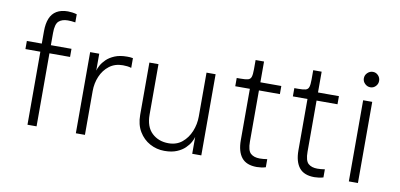

<svg xmlns="http://www.w3.org/2000/svg" viewBox="-69 -936 2428 1165"><g transform="rotate(10 1144.5 -354.0)"><path d="M144 0V-450H52V-500H144V-576Q144 -623 157 -655Q170 -687 197.5 -703.5Q225 -720 267 -720Q279 -720 294 -718Q309 -716 322 -712V-662Q310 -664 298 -665Q286 -666 276 -666Q240 -666 220 -648Q200 -630 200 -575V-500H327V-450H200V0Z M442 0V-500H498V-396Q501 -409 511.5 -428.5Q522 -448 541.5 -467Q561 -486 592 -499Q623 -512 668 -512Q677 -512 686 -511.5Q695 -511 704 -509V-449Q692 -453 679 -454.5Q666 -456 652 -456Q603 -456 568.5 -429.5Q534 -403 516 -360.5Q498 -318 498 -270V0Z M1215 -500V0H1159V-104Q1156 -91 1145.5 -71.5Q1135 -52 1115.5 -33Q1096 -14 1065 -1Q1034 12 989 12Q941 12 899.5 -10.5Q858 -33 832.5 -75.5Q807 -118 807 -178V-500H863V-190Q863 -114 903.5 -76Q944 -38 1005 -38Q1055 -38 1089 -66Q1123 -94 1141 -138Q1159 -182 1159 -230V-500Z M1558 11Q1494 11 1464.5 -26Q1435 -63 1435 -133V-449H1345V-500H1368Q1399 -500 1414 -504Q1429 -508 1434 -523Q1439 -538 1439 -570V-627H1491V-499H1620V-449H1491V-134Q1491 -79 1511 -61Q1531 -43 1567 -43Q1577 -43 1589 -44Q1601 -45 1613 -47V3Q1600 7 1585 9Q1570 11 1558 11Z M1913 11Q1849 11 1819.5 -26Q1790 -63 1790 -133V-449H1700V-500H1723Q1754 -500 1769 -504Q1784 -508 1789 -523Q1794 -538 1794 -570V-627H1846V-499H1975V-449H1846V-134Q1846 -79 1866 -61Q1886 -43 1922 -43Q1932 -43 1944 -44Q1956 -45 1968 -47V3Q1955 7 1940 9Q1925 11 1913 11Z M2153 -585Q2134 -585 2119.5 -599Q2105 -613 2105 -632Q2105 -652 2119.5 -666Q2134 -680 2153 -680Q2172 -680 2185.5 -666Q2199 -652 2199 -632Q2199 -613 2185.5 -599Q2172 -585 2153 -585ZM2124 0V-500H2180V0Z"/></g></svg>

Font: Inclusive Sans Light
Style: Regular
Weight: 300
Designer: Olivia King
Foundry: Olivia King
Version: Version 2.004